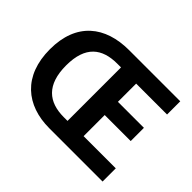

<svg xmlns="http://www.w3.org/2000/svg" viewBox="-147 -1008 1274 1274"><g transform="rotate(45 490.5 -370.5)"><path d="M422 0H922V-124H620V-322H864V-446H620V-617H910V-741H430C207 -741 54 -623 54 -374C54 -124 207 0 422 0ZM438 -120C296 -120 206 -192 206 -374C206 -555 296 -622 438 -622H473V-120Z"/></g></svg>

Font: Noto Sans CJK TC
Style: Bold
Weight: 700
Designer: Ryoko NISHIZUKA 西塚涼子 (kana, bopomofo & ideographs); Paul D. Hunt (Latin, Greek & Cyrillic); Sandoll Communications 산돌커뮤니
Foundry: Adobe
Version: Version 2.004;hotconv 1.0.118;makeotfexe 2.5.65603